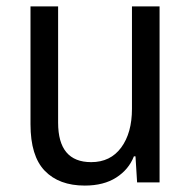

<svg xmlns="http://www.w3.org/2000/svg" viewBox="-20 -568 599 598"><path d="M244 10Q164 10 119.5 -36Q75 -82 75 -181V-548H161V-186Q161 -63 264 -63Q324 -63 357.5 -108.5Q391 -154 391 -229V-548H477V0H407L402 -81H397Q381 -40 342 -15Q303 10 244 10Z"/></svg>

Font: Noto Sans Thai SemCond
Style: Regular
Weight: 400
Width: 4
Designer: Monotype Design Team
Foundry: Monotype Imaging Inc.
Version: Version 2.002; ttfautohint (v1.8.4.7-5d5b)